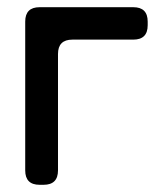

<svg xmlns="http://www.w3.org/2000/svg" viewBox="-20 -505 460 533"><path d="M90 8H101Q141 8 141 -32V-355Q141 -395 181 -395H350Q390 -395 390 -435V-445Q390 -485 350 -485H90Q50 -485 50 -445V-32Q50 8 90 8Z"/></svg>

Font: WD-XL Lubrifont TC
Style: Regular
Weight: 400
Designer: [WD-XL Lubrifont] Copyright 2020-2022 (c) NightFurySL2001, Skr-ZERO; [ZCOOL QingKe HuangYou] Copyright 2018-2022 (c) The
Version: Version 2.001;hotconv 1.1.1;makeotfexe 2.6.0